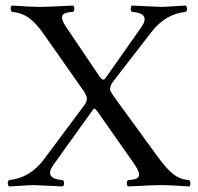

<svg xmlns="http://www.w3.org/2000/svg" viewBox="-20 -670 717 695"><path d="M551.3 -102.1Q583.5 -57.6 608.4 -38.8Q633.3 -20 664.6 -18.1Q668.9 -13.7 669.4 -6.6Q669.9 0.5 665.5 4.9Q656.7 4.4 621.3 2.2Q585.9 0 563.5 0Q546.4 0 525.4 1Q504.4 2 481.9 3.2Q459.5 4.4 443.4 4.9Q439 0.5 439 -6.6Q439 -13.7 443.4 -18.1Q463.9 -19 473.9 -23.7Q483.9 -28.3 483.4 -37.8Q482.9 -47.4 477.5 -57.6Q472.2 -67.9 460 -85L336.4 -261.2Q325.2 -277.3 321.3 -276.9Q318.8 -276.9 305.7 -257.8L173.3 -73.2Q137.7 -22.9 207.5 -18.1Q211.9 -13.7 211.9 -6.6Q211.9 0.5 207.5 4.9Q187.5 4.4 150.6 2.2Q113.8 0 102.5 0Q90.3 0 58.1 2.2Q25.9 4.4 12.7 4.9Q8.3 0.5 8.1 -6.6Q7.8 -13.7 12.7 -18.1Q87.9 -25.4 138.7 -92.8L286.6 -291Q294.4 -301.8 294.4 -314Q294.4 -324.2 280.3 -344.2L138.2 -546.9Q108.4 -589.4 82.3 -606.9Q56.2 -624.5 23.4 -627Q19 -631.3 18.6 -638.4Q18.1 -645.5 22.5 -649.9Q33.7 -649.4 52 -648.2Q70.3 -647 88.9 -646Q107.4 -645 124.5 -645Q141.6 -645 162.6 -646Q183.6 -647 206.1 -648.2Q228.5 -649.4 244.6 -649.9Q249 -645.5 249 -638.4Q249 -631.3 244.6 -627Q224.1 -626 214.1 -621.3Q204.1 -616.7 204.6 -606.9Q205.1 -597.2 210.4 -586.9Q215.8 -576.7 228 -559.6L338.4 -396Q347.7 -381.8 354.5 -381.8Q357.4 -381.8 359.1 -383.8Q360.8 -385.7 368.7 -397L491.7 -571.8Q526.9 -622.1 457.5 -627Q453.1 -631.3 453.1 -638.4Q453.1 -645.5 457.5 -649.9Q477.5 -649.4 514.4 -647.2Q551.3 -645 562.5 -645Q574.7 -645 606.9 -647.2Q639.2 -649.4 652.3 -649.9Q656.7 -645.5 657 -638.4Q657.2 -631.3 652.3 -627Q578.6 -620.1 526.4 -551.8L389.6 -375Q378.4 -360.8 378.4 -346.2Q378.4 -339.4 398.4 -312Z"/></svg>

Font: Linux Libertine Display
Style: Regular
Weight: 400
Designer: Philipp H. Poll
Foundry: Philipp H. Poll
Version: Version 5.0.9